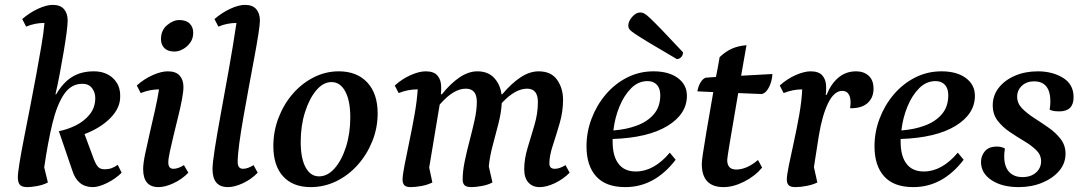

<svg xmlns="http://www.w3.org/2000/svg" viewBox="-20 -754 4439 786"><path d="M92 12Q69 12 61 2Q53 -8 53 -28Q53 -45 60 -88Q67 -131 78.5 -189.5Q90 -248 103 -314.5Q116 -381 128 -446Q140 -511 149.5 -567Q159 -623 162 -660H159Q143 -660 124.5 -656.5Q106 -653 87 -645L71 -676Q101 -702 135.5 -718Q170 -734 196 -734Q227 -734 242 -716.5Q257 -699 257 -670Q257 -654 252.5 -619.5Q248 -585 240.5 -541Q233 -497 224.5 -451.5Q216 -406 207 -368H210Q238 -416 275 -439Q312 -462 364 -462Q413 -462 443 -433.5Q473 -405 472 -360Q473 -313 432.5 -271.5Q392 -230 326 -205L365 -100Q372 -82 381 -71.5Q390 -61 408 -61Q424 -61 436.5 -65.5Q449 -70 462 -79L478 -47Q453 -22 418.5 -5Q384 12 360 12Q297 12 276 -56L221 -217Q257 -224 291 -241Q325 -258 347.5 -286Q370 -314 370 -353Q370 -376 356.5 -393.5Q343 -411 317 -411Q271 -411 242 -368Q213 -325 194.5 -248.5Q176 -172 161 -69L176 -7Q157 3 132.5 7.5Q108 12 92 12Z M629 12Q566 12 566 -62Q566 -84 574 -123Q582 -162 593 -209Q604 -256 614.5 -303Q625 -350 631 -388H629Q613 -388 594.5 -384.5Q576 -381 556 -373L540 -404Q570 -431 605 -446.5Q640 -462 667 -462Q700 -462 715.5 -444.5Q731 -427 731 -398Q731 -380 725 -347.5Q719 -315 709.5 -277Q700 -239 691 -201.5Q682 -164 675.5 -134Q669 -104 669 -89Q669 -63 690 -63Q709 -63 733 -78L751 -47Q725 -20 690.5 -4Q656 12 629 12ZM694 -543Q667 -543 653 -557Q639 -571 639 -594Q639 -630 664 -651Q689 -672 714 -672Q742 -672 756.5 -657.5Q771 -643 771 -620Q771 -596 758.5 -579Q746 -562 728.5 -552.5Q711 -543 694 -543Z M913 12Q850 12 850 -62Q850 -86 859.5 -146.5Q869 -207 884.5 -291.5Q900 -376 917 -471Q934 -566 948 -660H946Q930 -660 911.5 -656.5Q893 -653 874 -645L858 -676Q888 -702 922.5 -718Q957 -734 983 -734Q1014 -734 1029 -716.5Q1044 -699 1044 -670Q1044 -654 1037.5 -612.5Q1031 -571 1020.5 -515Q1010 -459 998.5 -396.5Q987 -334 976.5 -274.5Q966 -215 959.5 -166.5Q953 -118 953 -91Q953 -63 975 -63Q994 -63 1018 -78L1035 -47Q1009 -20 974.5 -4Q940 12 913 12Z M1252 12Q1179 12 1139 -32Q1099 -76 1099 -156Q1099 -217 1120.5 -272.5Q1142 -328 1179 -370.5Q1216 -413 1264.5 -437.5Q1313 -462 1367 -462Q1441 -462 1483.5 -416.5Q1526 -371 1526 -290Q1526 -230 1504 -175.5Q1482 -121 1444 -78.5Q1406 -36 1356.5 -12Q1307 12 1252 12ZM1286 -32Q1321 -32 1350 -65Q1379 -98 1396.5 -153Q1414 -208 1414 -274Q1414 -341 1393.5 -379.5Q1373 -418 1337 -418Q1303 -418 1274.5 -384Q1246 -350 1228.5 -294.5Q1211 -239 1211 -173Q1211 -106 1231 -69Q1251 -32 1286 -32Z M1662 12Q1642 12 1635 4Q1628 -4 1628 -19Q1628 -36 1636 -77.5Q1644 -119 1655.5 -173.5Q1667 -228 1677 -284.5Q1687 -341 1690 -388H1685Q1669 -388 1650.5 -384.5Q1632 -381 1612 -373L1596 -404Q1626 -431 1661 -446.5Q1696 -462 1723 -462Q1756 -462 1771 -444.5Q1786 -427 1786 -398Q1786 -391 1786 -384Q1786 -377 1785 -368H1789Q1824 -412 1861 -437Q1898 -462 1934 -462Q1978 -462 2003 -435Q2028 -408 2033 -368H2036Q2073 -412 2110.5 -437Q2148 -462 2185 -462Q2236 -462 2260.5 -427.5Q2285 -393 2285 -345Q2285 -297 2271 -249Q2257 -201 2243 -158.5Q2229 -116 2229 -85Q2229 -63 2251 -63Q2271 -63 2295 -78L2312 -47Q2285 -20 2251 -4Q2217 12 2189 12Q2160 12 2143 -7Q2126 -26 2126 -61Q2126 -103 2140 -149Q2154 -195 2168 -242.5Q2182 -290 2182 -336Q2182 -391 2138 -391Q2114 -391 2088.5 -377Q2063 -363 2034 -332Q2032 -293 2020.5 -248Q2009 -203 1997 -158.5Q1985 -114 1981 -73L1996 -7Q1977 3 1952 7.5Q1927 12 1910 12Q1889 12 1881.5 4Q1874 -4 1874 -19Q1874 -53 1882.5 -94Q1891 -135 1902.5 -178.5Q1914 -222 1923 -263Q1932 -304 1932 -337Q1932 -391 1887 -391Q1862 -391 1836 -375.5Q1810 -360 1780 -326L1737 -68L1750 -7Q1730 3 1705 7.5Q1680 12 1662 12Z M2540 12Q2460 12 2420.5 -32Q2381 -76 2381 -155Q2381 -214 2402 -269Q2423 -324 2460 -367.5Q2497 -411 2547 -436.5Q2597 -462 2655 -462Q2718 -462 2755 -434.5Q2792 -407 2792 -362Q2792 -287 2712.5 -238.5Q2633 -190 2488 -185Q2488 -179 2488 -173Q2488 -115 2512 -83.5Q2536 -52 2583 -52Q2657 -52 2722 -129L2746 -100Q2660 12 2540 12ZM2631 -422Q2593 -422 2564 -393Q2535 -364 2516 -318Q2497 -272 2491 -220Q2545 -224 2588.5 -240.5Q2632 -257 2657.5 -287.5Q2683 -318 2683 -364Q2683 -392 2669 -407Q2655 -422 2631 -422ZM2751 -512Q2679 -554 2638.5 -578.5Q2598 -603 2579.5 -615.5Q2561 -628 2556.5 -634.5Q2552 -641 2552 -648Q2552 -667 2568 -685Q2584 -703 2601 -703Q2609 -703 2617 -699Q2625 -695 2641 -680Q2657 -665 2689 -632Q2721 -599 2776 -540Q2776 -527 2768 -519.5Q2760 -512 2751 -512Z M2942 12Q2853 12 2853 -83Q2853 -95 2857.5 -125Q2862 -155 2872 -215Q2882 -275 2900 -377L2835 -380Q2838 -400 2847.5 -416Q2857 -432 2869 -436L2911 -439Q2915 -457 2918.5 -477.5Q2922 -498 2926 -520Q2950 -543 2975.5 -554.5Q3001 -566 3036 -569Q3030 -535 3024.5 -504Q3019 -473 3014 -444L3142 -451Q3142 -438 3137 -420Q3132 -402 3122.5 -387.5Q3113 -373 3099 -369L3002 -373Q2978 -232 2967.5 -169.5Q2957 -107 2957 -99Q2957 -60 2994 -60Q3037 -60 3083 -99L3100 -68Q3071 -33 3026.5 -10.5Q2982 12 2942 12Z M3236 12Q3216 12 3208.5 4Q3201 -4 3201 -19Q3201 -36 3209.5 -77.5Q3218 -119 3230 -173.5Q3242 -228 3252 -284.5Q3262 -341 3264 -388H3261Q3245 -388 3226.5 -384.5Q3208 -381 3188 -373L3172 -404Q3202 -431 3237 -446.5Q3272 -462 3299 -462Q3332 -462 3347 -444.5Q3362 -427 3362 -398Q3362 -391 3362 -383Q3362 -375 3360 -366H3364Q3382 -411 3412.5 -436.5Q3443 -462 3485 -462Q3516 -462 3536 -444Q3556 -426 3556 -391Q3556 -354 3531.5 -332Q3507 -310 3460 -311Q3462 -323 3462 -336Q3462 -357 3453.5 -369.5Q3445 -382 3428 -382Q3395 -382 3370.5 -332.5Q3346 -283 3332 -198L3312 -70L3326 -7Q3308 2 3282.5 7Q3257 12 3236 12Z M3719 12Q3639 12 3599.5 -32Q3560 -76 3560 -155Q3560 -214 3581 -269Q3602 -324 3639 -367.5Q3676 -411 3726 -436.5Q3776 -462 3834 -462Q3897 -462 3934 -434.5Q3971 -407 3971 -362Q3971 -287 3891.5 -238.5Q3812 -190 3667 -185Q3667 -179 3667 -173Q3667 -115 3691 -83.5Q3715 -52 3762 -52Q3836 -52 3901 -129L3925 -100Q3839 12 3719 12ZM3810 -422Q3772 -422 3743 -393Q3714 -364 3695 -318Q3676 -272 3670 -220Q3724 -224 3767.5 -240.5Q3811 -257 3836.5 -287.5Q3862 -318 3862 -364Q3862 -392 3848 -407Q3834 -422 3810 -422Z M4150 12Q4082 12 4039 -16.5Q3996 -45 3996 -91Q3996 -116 4012 -135Q4028 -154 4061 -154Q4080 -154 4094 -146Q4091 -130 4091 -114Q4091 -73 4110.5 -51Q4130 -29 4166 -29Q4200 -29 4221 -47.5Q4242 -66 4242 -94Q4242 -120 4222 -139.5Q4202 -159 4172.5 -176.5Q4143 -194 4113.5 -214Q4084 -234 4064 -260Q4044 -286 4044 -323Q4044 -363 4068.5 -394.5Q4093 -426 4135 -444Q4177 -462 4229 -462Q4288 -462 4331.5 -435.5Q4375 -409 4375 -356Q4375 -298 4316 -298Q4307 -298 4297.5 -299Q4288 -300 4277 -305Q4278 -312 4279 -320.5Q4280 -329 4280 -338Q4280 -421 4213 -421Q4183 -421 4163.5 -403Q4144 -385 4144 -358Q4144 -331 4164 -310.5Q4184 -290 4213.5 -271Q4243 -252 4272.5 -231.5Q4302 -211 4322 -185Q4342 -159 4342 -125Q4342 -85 4316 -54.5Q4290 -24 4246.5 -6Q4203 12 4150 12Z"/></svg>

Font: Petrona SemiBold
Style: Italic
Weight: 600
Italic angle: -9°
Designer: Ringo R. Seeber
Foundry: Ringo R. Seeber
Version: Version 2.001; ttfautohint (v1.8.3)